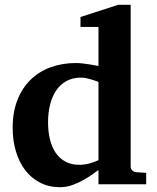

<svg xmlns="http://www.w3.org/2000/svg" viewBox="-20 -760 649 792"><path d="M386.2 -421.9Q374.5 -426.8 361.8 -430.7Q351.1 -434.1 338.6 -437Q326.2 -439.9 314.9 -439.9Q280.3 -439.9 254.4 -425.8Q228.5 -411.6 211.7 -386.7Q194.8 -361.8 186.5 -328.1Q178.2 -294.4 178.2 -255.9Q178.2 -216.3 186.3 -184.1Q194.3 -151.9 210.4 -128.7Q226.6 -105.5 251 -92.8Q275.4 -80.1 308.1 -80.1Q321.8 -80.1 335.7 -82.8Q349.6 -85.4 360.8 -89.4Q374 -93.8 386.2 -99.1ZM386.2 0V-58.1Q380.4 -55.2 365.2 -43.7Q350.1 -32.2 328.6 -19.8Q307.1 -7.3 281.2 2.4Q255.4 12.2 228 12.2Q182.1 12.2 145.8 -6.3Q109.4 -24.9 84.2 -57.6Q59.1 -90.3 45.7 -135.3Q32.2 -180.2 32.2 -232.9Q32.2 -297.4 51.8 -347.2Q71.3 -397 106 -430.9Q140.6 -464.8 188.5 -482.4Q236.3 -500 293 -500Q307.1 -500 323.5 -498Q339.8 -496.1 354 -493.7Q370.1 -491.2 386.2 -487.8V-648.9H312V-689.9L467.8 -740.2H519V-73.2Q519 -64 525.4 -57.4Q531.7 -50.8 541 -49.8L583 -46.9V0Z"/></svg>

Font: Charis SIL APac
Style: Bold
Weight: 700
Foundry: SIL International
Version: Version 5.000